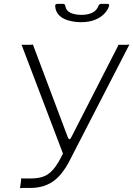

<svg xmlns="http://www.w3.org/2000/svg" viewBox="-20 -974 690 995"><path d="M84 0 89 -37Q90 -42 89 -45.5Q88 -49 90 -49H138Q175 -49 202 -58Q229 -67 251.5 -91Q274 -115 296 -158L589 -731Q592 -736 592.5 -739.5Q593 -743 595 -742H638Q643 -742 646.5 -743Q650 -744 650 -742L341 -142Q301 -64 251.5 -31.5Q202 1 132 0H97Q91 0 87.5 1Q84 2 84 0ZM314 -158 96 -731Q95 -736 92.5 -738.5Q90 -741 92 -742H139Q144 -742 147.5 -743Q151 -744 151 -742L332 -261Q336 -252 340.5 -252.5Q345 -253 351 -265L363 -258ZM398 -859Q359 -860 329.5 -869.5Q300 -879 283.5 -898Q267 -917 266 -943Q265 -948 268.5 -951Q272 -954 278 -954H307Q313 -954 315 -951Q317 -948 319 -942Q322 -919 344.5 -908Q367 -897 403 -897Q435 -897 458 -908Q481 -919 490 -943Q492 -949 496 -951.5Q500 -954 505 -954H536Q542 -954 544.5 -951Q547 -948 545 -942Q540 -925 522.5 -905Q505 -885 474 -872Q443 -859 398 -859Z"/></svg>

Font: Libre Franklin ExtraLight
Style: Italic
Weight: 250
Italic angle: -8°
Designer: Pablo Impallari, Rodrigo Fuenzalida, Nhung Nguyen
Foundry: Impallari Type
Version: Version 3.000